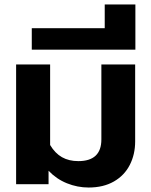

<svg xmlns="http://www.w3.org/2000/svg" viewBox="-20 -823 677 858"><path d="M197 -60V0H52V-535H204V-175Q226 -138 257 -120.5Q288 -103 330 -103Q433 -103 433 -200V-535H584V-191Q584 -133 560 -86Q536 -39 489 -12Q442 15 376 15Q326 15 279 -4Q232 -23 197 -60Z M122 -697H448V-803H585V-601H122Z"/></svg>

Font: Prompt SemiBold
Style: Regular
Weight: 600
Designer: Katatrad Team
Foundry: CadsonDemak
Version: Version 1.000